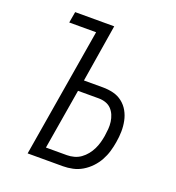

<svg xmlns="http://www.w3.org/2000/svg" viewBox="-133 -841 866 947"><g transform="rotate(20 300.0 -367.5)"><path d="M118 0 231 -677H90L100 -735H305L256 -433H355Q384 -433 410.5 -426.5Q437 -420 458 -403.5Q479 -387 492 -364Q505 -341 510.5 -314Q516 -287 515.5 -259Q515 -231 510 -202Q506 -177 498.5 -151.5Q491 -126 478 -102.5Q465 -79 446 -59Q427 -39 403.5 -25Q380 -11 354 -5.5Q328 0 303 0ZM303 -58Q321 -58 340 -63Q359 -68 375 -79.5Q391 -91 403.5 -106.5Q416 -122 424.5 -139.5Q433 -157 438 -175Q443 -193 446 -211Q449 -230 450.5 -249Q452 -268 449.5 -286.5Q447 -305 440 -321.5Q433 -338 421 -350.5Q409 -363 391.5 -369Q374 -375 355 -375H246L193 -58Z"/></g></svg>

Font: Iosevka SS04 Lt Ex Obl
Style: Regular
Weight: 300
Width: 7
Italic angle: -9°
Monospace: yes
Designer: Belleve Invis
Foundry: Belleve Invis
Version: Version 19.0.0; ttfautohint (v1.8.4)